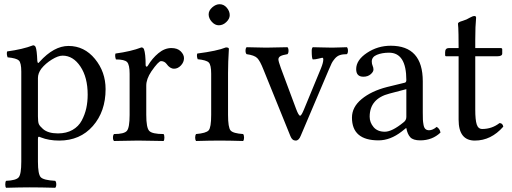

<svg xmlns="http://www.w3.org/2000/svg" viewBox="-20 -667 2427 911"><path d="M176 -341Q160 -319 160 -297V-115Q160 -89 164 -79Q168 -69 184 -55Q208 -34 255 -34Q295 -34 324 -50.5Q353 -67 368 -95.5Q383 -124 389.5 -154Q396 -184 396 -218Q396 -300 361.5 -351.5Q327 -403 277 -403Q256 -403 226 -384.5Q196 -366 176 -341ZM481 -244Q481 -138 420.5 -69Q360 0 261 0Q212 0 174 -15Q166 -19 163 -18Q160 -17 160 -8V100Q160 160 173.5 174Q187 188 242 191Q247 196 247 208Q247 219 242 224Q176 222 121 222Q79 222 9 224Q5 220 5 208Q5 195 9 191Q56 189 68.5 174.5Q81 160 81 100V-327Q81 -369 69.5 -380Q58 -391 16 -395Q10 -412 14 -423Q88 -433 137 -452Q145 -452 149 -444Q155 -430 157 -378Q159 -361 168 -374Q236 -449 305 -449Q380 -449 430.5 -387.5Q481 -326 481 -244Z M671 -358Q671 -353 674.5 -351Q678 -349 682 -356Q702 -390 731.5 -414.5Q761 -439 793 -439Q822 -439 837.5 -423.5Q853 -408 853 -391Q853 -372 838.5 -356.5Q824 -341 806 -341Q786 -341 770 -364Q760 -377 744 -377Q732 -377 698 -328Q674 -292 674 -261V-122Q674 -61 688 -46Q702 -31 756 -31Q760 -27 760 -14Q760 -2 756 2Q739 2 697.5 1Q656 0 635 0Q614 0 576 1Q538 2 521 2Q516 -3 516 -14Q516 -26 521 -31Q569 -31 582 -46Q595 -61 595 -122V-317Q595 -360 583 -372.5Q571 -385 530 -385Q524 -402 528 -413Q602 -423 651 -442Q659 -442 663 -434Q671 -412 671 -358Z M970 -599Q970 -617 987 -632Q1004 -647 1022 -647Q1042 -647 1056 -630.5Q1070 -614 1070 -595Q1070 -578 1054 -562.5Q1038 -547 1018 -547Q1000 -547 985 -563.5Q970 -580 970 -599ZM1062 -122Q1062 -62 1074 -48Q1086 -34 1134 -31Q1138 -25 1138 -14Q1138 -4 1134 2Q1066 0 1022 0Q978 0 910 2Q906 -4 906 -14Q906 -25 910 -31Q958 -35 970 -48.5Q982 -62 982 -122V-317Q982 -359 970.5 -370.5Q959 -382 918 -386Q912 -402 916 -413Q1010 -425 1052 -442Q1066 -442 1066 -435Q1062 -371 1062 -321Z M1464 -385Q1459 -390 1459 -426Q1459 -438 1464 -443Q1475 -443 1507 -442Q1539 -441 1556 -441Q1570 -441 1593.5 -442Q1617 -443 1626 -443Q1631 -438 1631 -426Q1631 -415 1626 -410Q1606 -410 1592.5 -405.5Q1579 -401 1568.5 -388.5Q1558 -376 1554 -367.5Q1550 -359 1540 -336L1407 -23Q1398 0 1383 0Q1366 0 1358 -21L1230 -337Q1214 -378 1200.5 -391.5Q1187 -405 1150 -410Q1145 -415 1145 -426Q1145 -438 1150 -443Q1165 -443 1195.5 -442Q1226 -441 1243 -441Q1259 -441 1293 -442Q1327 -443 1344 -443Q1349 -438 1349 -426Q1349 -415 1344 -410Q1320 -406 1310.5 -400.5Q1301 -395 1301 -385Q1301 -376 1313 -343L1385 -150Q1397 -118 1404 -118Q1410 -118 1422 -147L1503 -343Q1514 -370 1514 -385Q1514 -393 1509 -393Q1507 -393 1492 -389Q1477 -385 1464 -385Z M1908 -244 1828 -223Q1734 -199 1734 -113Q1734 -86 1752.5 -64Q1771 -42 1806 -42Q1840 -42 1894 -86Q1908 -96 1908 -112ZM1744 -375Q1744 -364 1748 -355Q1752 -346 1752 -337Q1752 -326 1738.5 -314.5Q1725 -303 1704 -303Q1670 -303 1670 -339Q1670 -382 1721 -416Q1772 -450 1834 -450Q1986 -450 1986 -281V-134Q1986 -111 1986.5 -100Q1987 -89 1989.5 -75Q1992 -61 1998.5 -55Q2005 -49 2016 -49Q2033 -49 2052 -65Q2067 -56 2070 -38Q2031 -1 1974 -1Q1940 -1 1926.5 -16Q1913 -31 1908 -59H1906L1886 -43Q1832 -1 1776 -1Q1650 -1 1650 -109Q1650 -159 1696 -197Q1742 -235 1816 -254L1902 -275Q1908 -278 1908 -287Q1908 -417 1826 -417Q1793 -417 1768.5 -407Q1744 -397 1744 -375Z M2110 -439H2156Q2156 -477 2155.5 -502Q2155 -527 2154.5 -534.5Q2154 -542 2153.5 -547Q2153 -552 2153 -555Q2153 -562 2175 -568Q2195 -574 2209 -583Q2223 -591 2231 -591Q2239 -591 2239 -583Q2235 -543 2235 -478V-439H2355Q2363 -439 2363 -433V-413Q2363 -400 2339 -400H2235V-147Q2235 -98 2242 -76.5Q2249 -55 2268 -55Q2314 -55 2350 -83Q2365 -83 2368 -66Q2310 0 2233 0Q2156 0 2156 -99V-400H2097Q2092 -400 2092 -406V-419Q2092 -439 2110 -439Z"/></svg>

Font: Fedorovsk Unicode
Style: Medium
Weight: 500
Designer: Aleksandr Andreev and Nikita Simmons
Version: Version 3.2